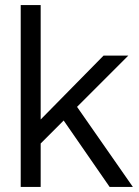

<svg xmlns="http://www.w3.org/2000/svg" viewBox="-20 -740 552 760"><path d="M62 0H141V-172L232 -263L414 0H506L285 -317L488 -520H390L141 -267V-720H62Z"/></svg>

Font: Aspekta 350
Style: Regular
Weight: 350
Designer: Ivo Dolenc
Version: Version 2.000